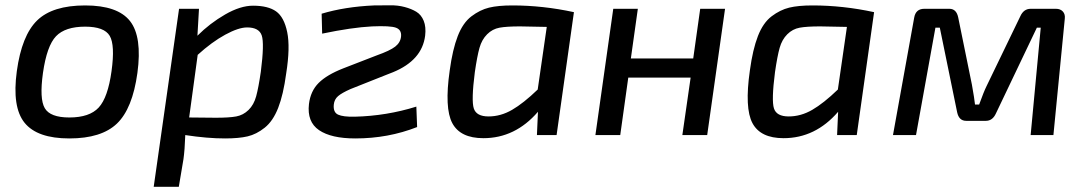

<svg xmlns="http://www.w3.org/2000/svg" viewBox="-20 -522 4197 742"><path d="M511 -240Q492 -102 432 -44.5Q372 13 248 13Q124 13 75 -47.5Q26 -108 45 -247Q64 -385 123.5 -443Q183 -501 309 -501Q435 -501 482.5 -440.5Q530 -380 511 -240ZM309 -419Q232 -419 196.5 -382Q161 -345 146 -240Q132 -140 153 -104Q174 -68 248 -68Q326 -68 361.5 -106.5Q397 -145 411 -247Q425 -348 404 -383.5Q383 -419 309 -419Z M749 -488 743 -384Q791 -432 850 -466Q909 -500 958 -500Q1016 -500 1047 -478Q1078 -456 1090 -397.5Q1102 -339 1086 -238Q1075 -156 1055 -105Q1035 -54 1003 -28.5Q971 -3 937 5Q903 13 850 13Q781 13 696 0Q694 58 689 93L671 200H574L672 -488ZM744 -310 711 -68Q757 -67 814 -67Q866 -67 893 -72Q920 -77 940.5 -97Q961 -117 970 -150Q979 -183 988 -245Q1002 -354 991.5 -385Q981 -416 935 -416Q902 -416 850.5 -388Q799 -360 744 -310Z M1225 -392 1223 -469Q1313 -496 1425 -501Q1457 -501 1487 -501.5Q1517 -502 1543.5 -495Q1570 -488 1589 -476.5Q1608 -465 1617.5 -441.5Q1627 -418 1623 -384Q1611 -289 1499 -243Q1497 -242 1476 -234L1335 -178Q1301 -163 1286.5 -150.5Q1272 -138 1270 -118Q1267 -88 1286.5 -79Q1306 -70 1351 -71Q1474 -74 1589 -110L1592 -31Q1480 13 1353 13Q1260 13 1213 -19Q1166 -51 1174 -120Q1180 -170 1211.5 -201.5Q1243 -233 1307 -258L1436 -308Q1487 -326 1507.5 -342Q1528 -358 1530 -382Q1532 -407 1510 -415Q1488 -423 1418 -420Q1340 -416 1225 -392Z M2131 0H2055L2059 -90Q1971 12 1848 12Q1759 12 1728 -46Q1697 -104 1718 -250Q1729 -331 1749 -382.5Q1769 -434 1802 -459Q1835 -484 1870 -492.5Q1905 -501 1960 -501Q2078 -501 2198 -475ZM2058 -176 2093 -418Q2001 -420 1990 -420Q1938 -420 1910.5 -415Q1883 -410 1862.5 -389.5Q1842 -369 1833 -337Q1824 -305 1815 -243Q1801 -134 1811 -103Q1821 -72 1868 -72Q1915 -72 1959 -97.5Q2003 -123 2058 -176Z M2782 -488 2713 0H2617L2649 -222H2408L2377 0H2281L2350 -488H2445L2418 -296H2659L2686 -488Z M3291 0H3215L3219 -90Q3131 12 3008 12Q2919 12 2888 -46Q2857 -104 2878 -250Q2889 -331 2909 -382.5Q2929 -434 2962 -459Q2995 -484 3030 -492.5Q3065 -501 3120 -501Q3238 -501 3358 -475ZM3218 -176 3253 -418Q3161 -420 3150 -420Q3098 -420 3070.5 -415Q3043 -410 3022.5 -389.5Q3002 -369 2993 -337Q2984 -305 2975 -243Q2961 -134 2971 -103Q2981 -72 3028 -72Q3075 -72 3119 -97.5Q3163 -123 3218 -176Z M3963 -488H4061Q4078 -488 4087.5 -477.5Q4097 -467 4095 -450L4051 0H3963L4002 -415H3987L3829 -84Q3816 -55 3790 -55H3714Q3686 -55 3679 -88L3612 -415H3595L3520 0H3431L3513 -454Q3519 -488 3552 -488H3649Q3676 -488 3683 -455L3736 -195Q3746 -139 3748 -118H3764Q3782 -168 3793 -190L3923 -459Q3936 -488 3963 -488Z"/></svg>

Font: Exo 2.0 Medium
Style: Italic
Weight: 500
Italic angle: -8°
Designer: Natanael Gama
Version: Version 1.001;PS 001.001;hotconv 1.0.70;makeotf.lib2.5.58329